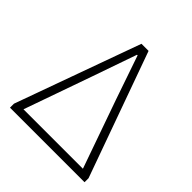

<svg xmlns="http://www.w3.org/2000/svg" viewBox="-180 -788 916 916"><g transform="rotate(45 278.5 -329.5)"><path d="M27 0V-27L255 -659H303L530 -27V0ZM78 -40H479L357 -386L281 -607H277L200 -386Z"/></g></svg>

Font: CV Source Sans Light
Style: Regular
Weight: 300
Designer: Paul D. Hunt
Foundry: Adobe Systems Incorporated
Version: Version 3.001